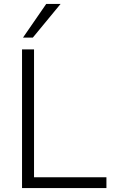

<svg xmlns="http://www.w3.org/2000/svg" viewBox="-20 -956 575 976"><path d="M92 0V-705H153V-55H521V0ZM97 -765 215 -936H288L147 -765Z"/></svg>

Font: Nunito Sans Light
Style: Regular
Weight: 300
Designer: Vernon Adams
Foundry: Vernon Adams
Version: Version 3.101; ttfautohint (v1.8.4.7-5d5b);gftools[0.9.27]